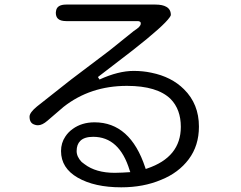

<svg xmlns="http://www.w3.org/2000/svg" viewBox="-20 -756 1040 828"><path d="M715.8 -329.1Q759.8 -284.2 759.8 -209Q759.8 -78.1 614.3 -29.3L608.4 -27.3L606.4 -33.2Q542 -228.5 387.7 -228.5Q333 -228.5 293.9 -200.2Q274.4 -186.5 261.7 -167Q243.2 -139.6 243.2 -104.5Q243.2 -31.2 315.4 10.3Q387.7 51.8 502.9 51.8Q598.6 51.8 674.8 19.5Q750 -10.7 793.9 -69.3Q837.9 -127.9 837.9 -210Q837.9 -307.6 773.4 -371.1Q719.7 -424.8 632.8 -442.4Q596.7 -450.2 556.6 -450.2Q490.2 -450.2 409.2 -413.1L402.3 -423.8L554.7 -541Q686.5 -644.5 711.9 -681.6Q716.8 -688.5 716.8 -691.4Q716.8 -715.8 697.3 -726.6Q680.7 -736.3 650.4 -736.3H265.6Q225.6 -736.3 221.7 -709Q220.7 -705.1 220.7 -701.2Q220.7 -684.6 229.5 -675.8Q240.2 -665 265.6 -665H573.2Q584 -665 586.9 -658.2Q586.9 -655.3 586.9 -653.3Q586.9 -647.5 580.1 -640.1Q573.2 -632.8 556.6 -622.1L452.1 -538.1L284.2 -411.1L139.6 -296.9Q107.4 -270.5 107.4 -252.9Q107.4 -225.6 127.9 -218.8Q134.8 -215.8 143.6 -215.8Q162.1 -215.8 184.6 -235.4L253.9 -294.9Q369.1 -385.7 527.3 -385.7Q658.2 -385.7 715.8 -329.1ZM381.8 -166Q495.1 -166 539.1 -21.5L542 -13.7L508.8 -11.7L474.6 -10.7Q393.6 -10.7 344.7 -47.9Q337.9 -52.7 332 -57.6Q310.5 -80.1 310.5 -104.5Q310.5 -132.8 326.2 -148.4Q343.8 -166 381.8 -166Z"/></svg>

Font: FakePearl
Style: Light
Weight: 350
Version: Version 1.2